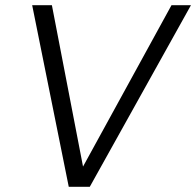

<svg xmlns="http://www.w3.org/2000/svg" viewBox="-20 -720 756 740"><path d="M245 0 104 -700H180L300 -78L641 -700H716L326 0Z"/></svg>

Font: DM Sans Light
Style: Italic
Weight: 300
Italic angle: -10°
Designer: Colophon Foundry, Jonny Pinhorn
Foundry: Colophon Foundry
Version: Version 4.004;gftools[0.9.30]